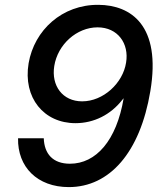

<svg xmlns="http://www.w3.org/2000/svg" viewBox="-20 -757 676 787"><path d="M383.9 -737.2C234.7 -738.6 120.7 -633.5 97.3 -497.9C73.5 -355.8 160.2 -252.1 289.4 -252.1C364.7 -252.1 433.6 -286.6 481.2 -347.7L486.9 -354.4C457.7 -181.1 373.9 -85.9 266.7 -85.9C196.4 -85.9 161.6 -126.8 159.4 -190.3H54C51.5 -72.8 132.8 9.9 262.1 9.9C429 9.9 554.3 -131.7 596.2 -383.2C641.7 -653.4 516.3 -736.2 383.9 -737.2ZM202.4 -486.2C216.3 -574.9 294.7 -644.9 380 -644.9C462.7 -644.9 509.9 -578.5 496.8 -500.4C483.7 -415.8 403.1 -341.6 316.8 -341.6C236.2 -341.6 189.6 -405.9 202.4 -486.2Z"/></svg>

Font: Margiela Sans Medium
Style: Italic
Weight: 500
Italic angle: -9.39999°
Designer: Stefan Endress, Andreas Faust
Version: Version 1.100;FEAKit 1.0